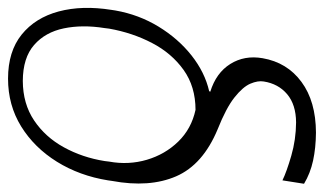

<svg xmlns="http://www.w3.org/2000/svg" viewBox="-194 -615 810 480"><g transform="rotate(90 211.0 -375.0)"><path d="M116.5 -626.4Q127.1 -687.9 175.8 -723.7Q224.4 -759.6 302.6 -759.9Q340.6 -759.6 372.5 -752.7Q404.5 -745.7 430.4 -730.1L421.9 -676.1Q400.9 -686.4 360.4 -698.2Q320 -709.9 277 -710.2Q232.6 -709.9 206.5 -687.9Q180.4 -665.8 174.7 -629.3Q172.2 -614.7 180.2 -595.9Q188.2 -577.1 214.7 -556.1Q241.1 -535.2 294 -514.2Q382.8 -477.3 411.8 -410.3Q440.7 -343.4 423.3 -250L421.9 -240.1Q410.5 -169 375.4 -112.4Q340.2 -55.8 287.1 -22.9Q234 9.9 167.6 9.9Q99.8 9.9 57.5 -24.1Q15.3 -58.2 -0.4 -116.8Q-16 -175.4 -4.3 -248.6L-2.8 -258.5Q7.5 -317.1 37.5 -366.3Q67.5 -415.5 109.7 -448.9Q152 -482.2 198.9 -492.9L200.3 -495.7Q153.1 -510.3 130.9 -545.8Q108.7 -581.3 116.5 -626.4ZM42.6 -242.9 41.2 -231.5Q32.3 -176.1 41.9 -129.6Q51.5 -83.1 83.5 -55.2Q115.4 -27.3 173.3 -27Q230.5 -27.3 272 -55.2Q313.6 -83.1 339.1 -129.4Q364.7 -175.8 373.6 -231.5L375 -242.9Q383.9 -291.5 370.4 -337.2Q356.9 -382.8 324.9 -415.7Q293 -448.5 245.7 -458.8Q187.5 -458.8 145.8 -429Q104 -399.1 78.5 -350.1Q52.9 -301.1 42.6 -242.9Z"/></g></svg>

Font: Inter Thin  BETA
Style: Italic
Weight: 100
Italic angle: -9.39999°
Designer: Rasmus Andersson
Foundry: rsms
Version: Version 3.011;git-f93a4a705